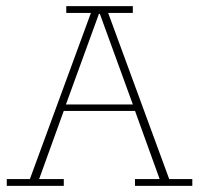

<svg xmlns="http://www.w3.org/2000/svg" viewBox="-20 -603 646 623"><path d="M2 0V-22H77L275 -561H195V-583H411V-561H331L529 -22H604V0H418V-22H498L416 -249L431 -243H183L189 -249L107 -22H187V0ZM191 -256 186 -264H416L414 -256L304 -558H301Z"/></svg>

Font: Rokkitt Thin
Style: Regular
Weight: 250
Version: Version 3.103